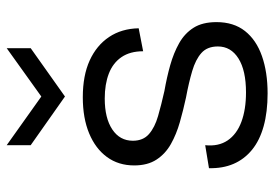

<svg xmlns="http://www.w3.org/2000/svg" viewBox="-140 -648 801 560"><g transform="rotate(-90 260.0 -368.5)"><path d="M267 12Q213 12 171.5 0.5Q130 -11 102.5 -33.5Q75 -56 61.5 -87.5Q48 -119 49 -159L116 -170Q112 -131 130 -104.5Q148 -78 184 -64.5Q220 -51 270 -51Q334 -51 369 -73Q404 -95 404 -133Q404 -164 385 -181Q366 -198 332 -208Q298 -218 255 -226Q218 -234 183 -244Q148 -254 119.5 -270Q91 -286 74 -312Q57 -338 57 -377Q57 -423 81.5 -456.5Q106 -490 150.5 -508.5Q195 -527 256 -527Q319 -527 363 -507Q407 -487 431.5 -450.5Q456 -414 457 -364L390 -351Q390 -389 373 -414Q356 -439 325 -451Q294 -463 252 -463Q195 -463 162 -441Q129 -419 129 -381Q129 -351 148.5 -334Q168 -317 201 -307.5Q234 -298 274 -289Q314 -282 349.5 -272Q385 -262 413.5 -246Q442 -230 458.5 -204Q475 -178 475 -137Q475 -87 449 -54Q423 -21 376 -4.5Q329 12 267 12ZM116 -749 258 -648 399 -749V-679L258 -579L116 -679Z"/></g></svg>

Font: Bricolage Grotesque 24pt Light
Style: Regular
Weight: 300
Designer: Mathieu Triay
Foundry: Atelier Triay
Version: Version 1.001;gftools[0.9.33.dev8+g029e19f]